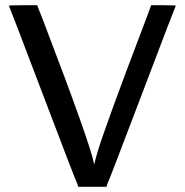

<svg xmlns="http://www.w3.org/2000/svg" viewBox="-20 -714 707 734"><path d="M14 -692Q14 -694 68 -694H122L146 -633Q325 -165 339 -90Q340 -87 341 -87Q341 -92 354 -137Q390 -252 530 -619L558 -694H605Q652 -694 652 -692Q650 -690 522.5 -354Q395 -18 390 -10L387 0H279L276 -10Q271 -18 143.5 -354Q16 -690 14 -692Z"/></svg>

Font: MathJax_SansSerif
Style: Regular
Weight: 400
Version: Version 1.1